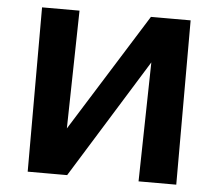

<svg xmlns="http://www.w3.org/2000/svg" viewBox="-49 -712 870 766"><g transform="rotate(5 386.0 -329.0)"><path d="M155 0V-66L525 -658H611V-588L247 0ZM89 0V-658H239L226 0ZM533 0 546 -658H684V0Z"/></g></svg>

Font: Ysabeau Infant ExtraBold
Style: Regular
Weight: 800
Designer: Christian Thalmann (Catharsis Fonts)
Version: Version 2.001;gftools[0.9.30]; featfreeze: ss01,ss02,lnum